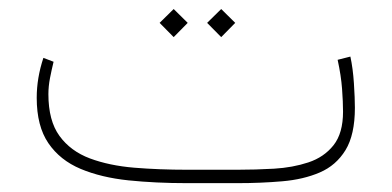

<svg xmlns="http://www.w3.org/2000/svg" viewBox="-20 -414 885 434"><path d="M516.1 0H402.8Q332 0 270.5 -6.3Q209 -12.7 162.4 -32.2Q115.7 -51.8 89.4 -90.3Q63 -128.9 63 -192.9Q63 -237.8 78.1 -283.2L101.1 -274.4Q96.7 -256.3 93 -237.5Q89.4 -218.8 89.4 -201.2Q89.4 -141.1 114.5 -106.7Q139.6 -72.3 183.3 -55.9Q227.1 -39.6 283.7 -34.9Q340.3 -30.3 402.8 -30.3H516.6Q557.6 -30.3 599.6 -32.7Q641.6 -35.2 677 -46.9Q712.4 -58.6 733.9 -85.7Q755.4 -112.8 755.4 -161.6Q755.4 -183.1 753.2 -213.1Q751 -243.2 743.2 -278.8L772 -286.1Q777.8 -259.3 780 -225.6Q782.2 -191.9 782.2 -170.4Q782.2 -109.4 761 -74.7Q739.7 -40 702.9 -24.2Q666 -8.3 617.9 -4.2Q569.8 0 516.1 0ZM480 -393.6 511.7 -362.3 480 -330.1 448.2 -362.3ZM372.6 -393.6 404.3 -362.3 372.6 -330.1 340.8 -362.3Z"/></svg>

Font: Vazirmatn UI NL Thin
Style: Regular
Weight: 100
Designer: Saber Rastikerdar
Foundry: Saber Rastikerdar
Version: Version 33.003